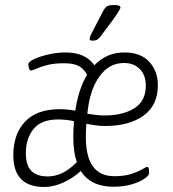

<svg xmlns="http://www.w3.org/2000/svg" viewBox="-20 -738 690 765"><path d="M156 7Q33 7 33 -120Q33 -203 79.5 -253Q126 -303 219 -303Q233 -303 248.5 -301.5Q264 -300 280 -297Q293 -384 327 -440Q316 -462 295.5 -474Q275 -486 235 -486Q196 -486 169 -479Q142 -472 125.5 -464.5Q109 -457 104 -457Q98 -457 95.5 -465.5Q93 -474 93 -482Q93 -492 117 -503Q141 -514 175 -521.5Q209 -529 241 -529Q321 -529 356 -478Q405 -529 475 -529Q541 -529 575 -491.5Q609 -454 609 -399Q609 -318 551.5 -277Q494 -236 399 -236Q377 -236 357.5 -239Q338 -242 324 -245Q322 -217 322 -192Q322 -36 435 -36Q476 -36 503.5 -45Q531 -54 546.5 -63.5Q562 -73 567 -73Q572 -73 573 -64.5Q574 -56 574 -48Q574 -39 555.5 -26Q537 -13 505 -3.5Q473 6 432 6Q341 6 302 -57Q272 -29 233 -11Q194 7 156 7ZM397 -278Q469 -278 515 -306.5Q561 -335 561 -397Q561 -438 537.5 -462.5Q514 -487 474 -487Q414 -487 375.5 -432.5Q337 -378 328 -285Q346 -282 362.5 -280Q379 -278 397 -278ZM83 -127Q83 -79 105 -57Q127 -35 170 -35Q231 -35 286 -92Q272 -133 272 -192Q272 -225 275 -255Q258 -259 242 -260.5Q226 -262 211 -262Q145 -262 114 -224.5Q83 -187 83 -127ZM348 -576Q337 -576 337 -583Q337 -589 343 -601.5Q349 -614 353 -621L390 -692Q398 -708 406.5 -713Q415 -718 436 -718Q460 -718 460 -708Q460 -701 430 -659L380 -592Q372 -582 365 -579Q358 -576 348 -576Z"/></svg>

Font: Asap Condensed Condensed ExtraLight
Style: Italic
Weight: 200
Width: 3
Italic angle: -6°
Designer: Pablo Cosgaya
Foundry: Omnibus-Type
Version: Version 3.001; ttfautohint (v1.8.4.7-5d5b)